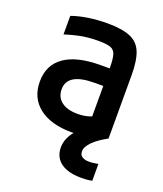

<svg xmlns="http://www.w3.org/2000/svg" viewBox="-135 -619 769 904"><g transform="rotate(20 250.0 -167.0)"><path d="M264 10Q159 10 100 -36Q41 -82 41 -164Q41 -247 103 -290.5Q165 -334 285 -334H382V-246H286Q150 -246 150 -165Q150 -125 179 -103Q208 -81 260 -81Q288 -81 313 -88Q338 -95 358 -109L329 -49V-337Q329 -380 322.5 -402Q316 -424 296 -431Q276 -438 236 -438Q209 -438 184 -435.5Q159 -433 132 -427Q105 -421 70 -410V-503Q106 -516 151.5 -523Q197 -530 248 -530Q320 -530 361.5 -513Q403 -496 420 -454.5Q437 -413 437 -340V-22Q404 -7 357 1.5Q310 10 264 10ZM377 196Q334 196 303 184Q272 172 256 149Q240 126 240 94Q240 56 265 20.5Q290 -15 338 -49L437 -22Q391 3 365.5 28.5Q340 54 340 77Q340 89 345.5 96.5Q351 104 361.5 108Q372 112 385 112Q398 112 410 110.5Q422 109 433 107V191Q420 194 406.5 195Q393 196 377 196Z"/></g></svg>

Font: M PLUS 1 Code Medium
Style: Regular
Weight: 500
Designer: Coji Morishita
Foundry: UNDERFOREST DESIGN
Version: Version 1.002